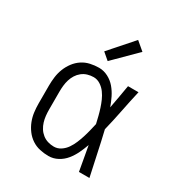

<svg xmlns="http://www.w3.org/2000/svg" viewBox="-182 -897 964 1030"><g transform="rotate(30 300.0 -382.0)"><path d="M268 8Q241 8 214 2Q187 -4 164.5 -19Q142 -34 125.5 -56Q109 -78 99 -103.5Q89 -129 85.5 -156Q82 -183 82 -210V-320Q82 -347 85.5 -374Q89 -401 99 -426.5Q109 -452 125.5 -474Q142 -496 164.5 -511Q187 -526 214 -532Q241 -538 268 -538Q297 -538 324 -524Q351 -510 370 -487.5Q389 -465 402 -438.5Q415 -412 425 -384Q432 -421 438.5 -457.5Q445 -494 451 -530H516Q501 -465 488 -399Q475 -333 459 -268Q475 -201 489 -134Q503 -67 518 0H453Q446 -38 439.5 -76Q433 -114 426 -151Q416 -123 403 -95.5Q390 -68 371 -44.5Q352 -21 325 -6.5Q298 8 268 8ZM268 -50Q291 -50 310.5 -63Q330 -76 343 -95Q356 -114 365 -135.5Q374 -157 381 -179Q388 -201 393.5 -223.5Q399 -246 404 -268Q399 -290 393.5 -312Q388 -334 381 -355.5Q374 -377 365 -397.5Q356 -418 342.5 -436.5Q329 -455 309.5 -467.5Q290 -480 268 -480Q249 -480 230.5 -474.5Q212 -469 197 -457Q182 -445 172 -429Q162 -413 156.5 -395Q151 -377 149 -358Q147 -339 147 -320V-210Q147 -191 149 -172Q151 -153 156.5 -135Q162 -117 172 -101Q182 -85 197 -73Q212 -61 230.5 -55.5Q249 -50 268 -50ZM289 -592 247 -628 374 -772 426 -728Z"/></g></svg>

Font: Iosevka Curly Slab LtEx
Style: Regular
Weight: 300
Width: 7
Monospace: yes
Designer: Belleve Invis
Foundry: Belleve Invis
Version: Version 11.1.0; ttfautohint (v1.8.3)